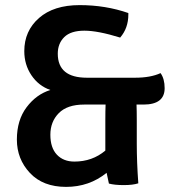

<svg xmlns="http://www.w3.org/2000/svg" viewBox="-20 -717 676 751"><path d="M320 -413H508Q569 -413 608 -431Q624 -409 624 -372Q624 -308 541 -308H514Q515 -284 515 -246V-155Q515 -82 521 0Q500 7 464 7Q428 7 406 1L397 -41Q329 14 238.5 14Q148 14 97 -40.5Q46 -95 46 -171Q46 -247 84 -297.5Q122 -348 177 -365Q131 -381 103 -422.5Q75 -464 75 -517Q75 -596 132.5 -646.5Q190 -697 291.5 -697Q393 -697 482 -666Q482 -663 482 -660Q482 -607 450 -570Q363 -597 310 -597Q257 -597 231.5 -572Q206 -547 206 -507Q206 -413 320 -413ZM392 -245Q392 -285 393 -308H309Q243 -308 210 -274.5Q177 -241 177 -190Q177 -139 202.5 -112Q228 -85 271 -85Q341 -85 392 -128Z"/></svg>

Font: Signika Negative
Style: Semibold
Weight: 600
Designer: Anna Giedrys
Foundry: Anna Giedrys
Version: Version 1.001